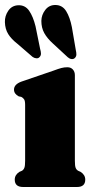

<svg xmlns="http://www.w3.org/2000/svg" viewBox="-36 -748 374 768"><path d="M263.5 -447.5V-104.5Q263.5 -85 266.5 -77Q269.5 -69 276.5 -65L286.5 -60.5Q305 -48.5 305 -29.5Q305 0 272 0H56.5Q23 0 23 -29.5Q23 -48.5 41.5 -60.5L52 -65Q58.5 -69 61.5 -77Q64.5 -85 64.5 -104.5V-328.5Q64.5 -344.5 60.5 -350.5Q56.5 -356.5 49 -360.5L39 -362.5Q20 -372.5 20 -389.5Q20 -410.5 49.5 -421.5L178 -465.5Q198 -473 209.5 -476Q221 -479 233.5 -479Q247.5 -479 255.5 -470Q263.5 -461 263.5 -447.5ZM251.5 -639.5 267.1 -548.5Q269.5 -538.5 269.5 -530.2Q269.5 -522 263.4 -516Q257.6 -510.5 249.7 -511.8Q241.7 -513 235.1 -519L176.1 -573.5Q152.4 -595 140.9 -616Q129.4 -637 129.4 -664.5Q129.8 -688.5 145.2 -708.5Q160.6 -728.5 186.4 -728Q213.8 -727.5 228.8 -703.2Q243.7 -679 251.5 -639.5ZM106.1 -643 124.5 -552.5Q127.4 -543 127.8 -534.5Q128.2 -526 122.5 -520Q117.5 -514 109.3 -514.8Q101.1 -515.5 94.2 -520.5L34 -572.5Q9 -592 -3.3 -612Q-15.6 -632 -16.4 -659.5Q-17.2 -684 -2.9 -705Q11.4 -726 37.2 -727Q64.7 -728 80.7 -704.8Q96.6 -681.5 106.1 -643Z"/></svg>

Font: Fraunces 72pt Soft Black
Style: Regular
Weight: 900
Version: Version 1.000;[b76b70a41]